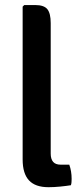

<svg xmlns="http://www.w3.org/2000/svg" viewBox="-20 -756 338 780"><path d="M261.5 -87Q271 -60.5 271 -29.5Q271 -23 270.5 -16Q270 -9 268 -3.5Q249.5 -0.5 224.5 2Q199.5 4.5 177 4.5Q123.5 4.5 97.8 -23.2Q72 -51 72 -108V-729L78.5 -735.5H123Q159 -735.5 172.5 -718.5Q186 -701.5 186 -662.5V-132Q186 -110 195.8 -98.5Q205.5 -87 227 -87Z"/></svg>

Font: Signika Medium
Style: Regular
Weight: 500
Designer: Anna Giedry
Foundry: Anna Giedry
Version: Version 2.000